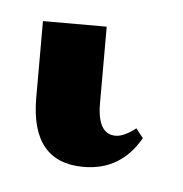

<svg xmlns="http://www.w3.org/2000/svg" viewBox="-28 46 200 210"><g transform="rotate(5 72.0 151.5)"><path d="M124 182 132 192Q111 229 70 229Q12 229 12 158V74H82V158Q82 192 102 192Q111 192 124 182Z"/></g></svg>

Font: GFS Didot
Style: Regular
Weight: 400
Designer: Takis Katsoulidis and George D. Matthiopoulos
Foundry: Takis Katsoulidis and George D. Matthiopoulos
Version: Version 1.0